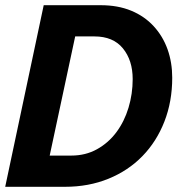

<svg xmlns="http://www.w3.org/2000/svg" viewBox="-20 -718 690 738"><path d="M0 0 148 -698H367Q433 -698 484 -677Q535 -656 570.5 -617.5Q606 -579 624 -528.5Q642 -478 642 -419Q642 -328 612 -251Q582 -174 527.5 -118Q473 -62 397 -31Q321 0 230 0ZM171 -120H254Q309 -120 353 -144.5Q397 -169 427.5 -210Q458 -251 474 -304Q490 -357 490 -414Q490 -486 452.5 -532Q415 -578 343 -578H269Z"/></svg>

Font: Azeret Mono Thin SemiBold
Style: Italic
Weight: 600
Italic angle: -12°
Version: Version 1.002